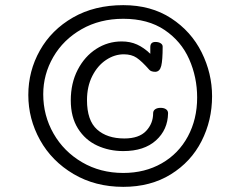

<svg xmlns="http://www.w3.org/2000/svg" viewBox="-20 -726 934 746"><path d="M804 -352Q804 -258 763 -177.5Q722 -97 643.5 -48.5Q565 0 459 0Q350 0 265.5 -50Q181 -100 135.5 -182Q90 -264 90 -357Q90 -450 135 -530Q180 -610 263.5 -658Q347 -706 459 -706Q567 -706 645 -655Q723 -604 763.5 -522.5Q804 -441 804 -352ZM746 -347Q746 -426 715 -496Q684 -566 619.5 -609.5Q555 -653 459 -653Q368 -653 297 -612.5Q226 -572 187 -504.5Q148 -437 148 -360Q148 -277 188 -207Q228 -137 299 -95.5Q370 -54 459 -54Q543 -54 608.5 -91.5Q674 -129 710 -196Q746 -263 746 -347ZM633 -286Q632 -222 586 -180.5Q540 -139 459 -139Q404 -139 357.5 -160.5Q311 -182 283 -226.5Q255 -271 255 -336Q255 -403 282 -455Q309 -507 354 -536Q399 -565 453 -565Q486 -565 512.5 -553Q539 -541 564 -517V-543Q564 -563 584 -563Q596 -563 604 -558Q612 -553 612 -545Q612 -492 606.5 -470Q601 -448 584 -447Q567 -447 560 -455Q531 -488 511 -501.5Q491 -515 461 -515Q425 -515 392 -493Q359 -471 338.5 -430.5Q318 -390 318 -337Q318 -258 357 -223Q396 -188 463 -188Q520 -188 547.5 -217Q575 -246 575 -286Q575 -296 583 -301.5Q591 -307 604 -307Q617 -307 625 -301.5Q633 -296 633 -286Z"/></svg>

Font: Mali
Style: Regular
Weight: 400
Version: Version 1.000; ttfautohint (v1.6)